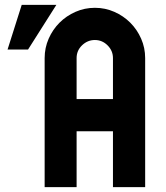

<svg xmlns="http://www.w3.org/2000/svg" viewBox="-20 -767 680 787"><path d="M443 -229H294V0H163V-529Q163 -571 179.5 -608.5Q196 -646 224 -674Q252 -702 289.5 -718.5Q327 -735 369 -735Q411 -735 448.5 -718.5Q486 -702 514 -674Q542 -646 558.5 -608.5Q575 -571 575 -529V0H443ZM443 -361V-529Q443 -559 421 -581Q399 -603 369 -603Q339 -603 316.5 -581.5Q294 -560 294 -529V-361ZM69 -747H211L95 -564H11Z"/></svg>

Font: PostBus
Style: Regular
Weight: 400
Designer: Peter Wiegel
Version: Version 1.001